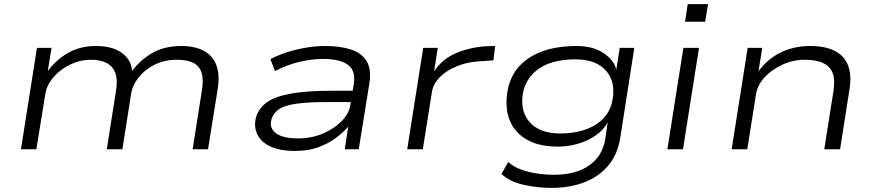

<svg xmlns="http://www.w3.org/2000/svg" viewBox="-20 -727 4266 935"><path d="M82 0 160 -494H231L213 -383L214 -382Q250 -433 309 -468Q368 -503 447 -503Q527 -503 572.5 -470Q618 -437 623 -384L624 -382Q665 -437 723.5 -470Q782 -503 864 -503Q929 -503 972.5 -479.5Q1016 -456 1033.5 -410Q1051 -364 1040 -293L993 0H918L962 -279Q972 -336 962.5 -370Q953 -404 923 -420Q893 -436 842 -436Q780 -436 732 -411.5Q684 -387 654.5 -349.5Q625 -312 618 -267L576 0H500L544 -279Q554 -336 542 -370Q530 -404 499.5 -420Q469 -436 424 -436Q379 -436 340 -420.5Q301 -405 271 -380.5Q241 -356 223 -327.5Q205 -299 201 -271L157 0Z M1416 8Q1343 8 1296.5 -14Q1250 -36 1232.5 -73.5Q1215 -111 1227 -157Q1241 -202 1281.5 -230Q1322 -258 1398.5 -271.5Q1475 -285 1596 -285H1716L1707 -230H1575Q1481 -230 1424 -222Q1367 -214 1339 -195.5Q1311 -177 1302 -146Q1290 -104 1323.5 -78.5Q1357 -53 1433 -53Q1496 -53 1551 -76Q1606 -99 1643 -136.5Q1680 -174 1686 -215L1703 -318Q1713 -384 1673.5 -412Q1634 -440 1554 -440Q1497 -440 1437 -425.5Q1377 -411 1319 -381L1297 -439Q1337 -460 1382 -474Q1427 -488 1473.5 -495.5Q1520 -503 1564 -503Q1637 -503 1689 -486Q1741 -469 1765 -430Q1789 -391 1779 -323L1727 0H1659L1676 -113L1679 -114Q1654 -84 1616 -55.5Q1578 -27 1529 -9.5Q1480 8 1416 8Z M1963 0 2041 -494H2112L2094 -380Q2137 -443 2206 -470.5Q2275 -498 2351 -502L2391 -503L2383 -433L2308 -428Q2253 -424 2204 -404Q2155 -384 2123 -352.5Q2091 -321 2084 -283L2039 0Z M2665 188Q2595 188 2528 172.5Q2461 157 2422 120L2455 62Q2482 86 2518.5 99Q2555 112 2596 118Q2637 124 2678 124Q2784 124 2848.5 79Q2913 34 2927 -47L2940 -136L2943 -137Q2922 -96 2882.5 -68.5Q2843 -41 2795 -27Q2747 -13 2696 -13Q2600 -13 2539 -51Q2478 -89 2457 -155.5Q2436 -222 2457 -310Q2473 -364 2504.5 -400Q2536 -436 2581 -459.5Q2626 -483 2678.5 -493Q2731 -503 2788 -503Q2869 -503 2921.5 -467Q2974 -431 2983 -380H2980L2998 -494H3069L3001 -59Q2989 22 2944 77Q2899 132 2827.5 160Q2756 188 2665 188ZM2709 -77Q2766 -77 2817 -91.5Q2868 -106 2906 -138.5Q2944 -171 2959 -223Q2983 -320 2934.5 -379Q2886 -438 2781 -438Q2722 -438 2672 -424Q2622 -410 2585 -377.5Q2548 -345 2531 -293Q2507 -198 2555 -137.5Q2603 -77 2709 -77Z M3316 -621 3329 -707H3428L3414 -621ZM3230 0 3308 -494H3384L3306 0Z M3543 0 3621 -494H3692L3674 -382H3675Q3720 -442 3784 -472.5Q3848 -503 3925 -503Q3998 -503 4044.5 -479.5Q4091 -456 4109.5 -409.5Q4128 -363 4117 -293L4071 0H3994L4039 -285Q4047 -337 4035.5 -369.5Q4024 -402 3990.5 -419Q3957 -436 3901 -436Q3842 -436 3790 -412Q3738 -388 3703.5 -350.5Q3669 -313 3662 -270L3619 0Z"/></svg>

Font: Nunito Sans 7pt Expanded Light
Style: Italic
Weight: 300
Width: 7
Italic angle: -9°
Designer: Vernon Adams
Foundry: Vernon Adams
Version: Version 3.101;gftools[0.9.27]